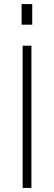

<svg xmlns="http://www.w3.org/2000/svg" viewBox="-20 -921 265 941"><path d="M91 -697H134V0H91ZM86 -901H138V-800H86Z"/></svg>

Font: Hanken Grotesk ExtraLight
Style: Regular
Weight: 200
Designer: Alfredo Marco Pradil
Foundry: Hanken Design Co.
Version: Version 3.014